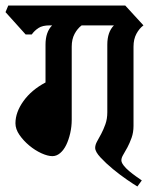

<svg xmlns="http://www.w3.org/2000/svg" viewBox="-43 -659 568 696"><path d="M346 -497Q346 -543 370 -567H253Q238 -556 227.5 -536.5Q217 -517 217 -490V-225Q217 -200 211.5 -176Q206 -152 197 -133.5Q188 -115 175 -104Q162 -93 147 -93Q130 -93 107 -103.5Q84 -114 63 -131.5Q42 -149 27.5 -170Q13 -191 13 -212Q13 -252 42 -292.5Q71 -333 122 -360V-497Q122 -543 146 -567H137Q111 -567 96.5 -557.5Q82 -548 72 -534H50L-23 -615L-13 -639H411L477 -567Q462 -556 451.5 -536.5Q441 -517 441 -490V-203Q441 -179 434 -159.5Q427 -140 419 -125Q411 -110 404 -98.5Q397 -87 397 -78Q397 -70 405 -59.5Q413 -49 425 -39Q437 -29 449.5 -20Q462 -11 471 -5L455 17Q443 10 417.5 -7.5Q392 -25 366.5 -46Q341 -67 321.5 -88Q302 -109 302 -123Q302 -134 309 -146.5Q316 -159 324 -174Q332 -189 339 -208.5Q346 -228 346 -252V-497Z"/></svg>

Font: Jaini Purva
Style: Regular
Weight: 400
Designer: Girish Dalvi, Maithili Shingre
Foundry: Ek Type
Version: Version 1.001;PS 1.000;hotconv 16.6.51;makeotf.lib2.5.65220